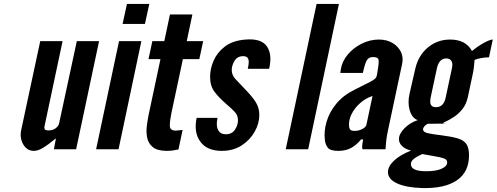

<svg xmlns="http://www.w3.org/2000/svg" viewBox="-20 -755 2512 971"><path d="M151.5 8Q171.5 8 196.5 -6.8Q221.5 -21.5 263 -55.5L252.5 0H365L481 -547H368.5L279 -131.5Q276 -117.5 261.8 -106.5Q247.5 -95.5 226 -95.5Q208.5 -95.5 206 -102Q203.5 -108.5 204.5 -113.5L296.5 -547H183.5L87.5 -99Q78.5 -57.5 97.5 -24.8Q116.5 8 151.5 8Z M600 -634H713L735 -735H622ZM466 0H579.5L695 -547H582Z M824 8Q850.5 8 882.5 1L903.5 -98Q889.5 -96.5 881 -95.5Q872.5 -94.5 869 -94.5Q838.5 -94.5 838.8 -120Q839 -145.5 847 -184L905 -456H988L1007.5 -547H924.5L953 -682H839.5L811 -547H750.5L731 -456H791.5L732 -176Q727 -151.5 722.8 -120.2Q718.5 -89 724 -59.8Q729.5 -30.5 752.5 -11.2Q775.5 8 824 8Z M1101.5 8Q1159.5 8 1202 -19.5Q1244.5 -47 1268 -89Q1291.5 -131 1291.5 -174Q1291.5 -209 1273.5 -238.2Q1255.5 -267.5 1213.5 -310Q1186 -338 1169 -357Q1152 -376 1152 -401.5Q1152 -423.5 1166 -447.2Q1180 -471 1210.5 -471Q1229.5 -471 1235.5 -457.2Q1241.5 -443.5 1233 -407H1341Q1358 -478 1330.2 -519.8Q1302.5 -561.5 1222 -555Q1157 -550 1117.5 -519.8Q1078 -489.5 1060.2 -448Q1042.5 -406.5 1042.5 -366.5Q1042.5 -321.5 1063.8 -292.2Q1085 -263 1126.5 -227Q1152 -205.5 1167.8 -188.5Q1183.5 -171.5 1183.5 -146.5Q1183.5 -122.5 1168.2 -99.2Q1153 -76 1122 -76Q1094.5 -76 1083 -97.8Q1071.5 -119.5 1080 -159H974.5Q959 -86 992.8 -39Q1026.5 8 1101.5 8Z M1425 0H1538.5L1694 -735H1581Z M1691.5 8Q1727 8 1753.8 -5.8Q1780.5 -19.5 1806.5 -50H1816.5Q1808 -7 1814 0H1929.5Q1931.5 -27.5 1933.2 -43Q1935 -58.5 1937 -69.8Q1939 -81 1942 -95L2013.5 -431Q2021 -465 2007.2 -493Q1993.5 -521 1964.5 -538Q1935.5 -555 1896 -555Q1851 -555 1809 -534Q1767 -513 1738.2 -478.5Q1709.5 -444 1703.5 -403.5L1701 -386H1815Q1826.5 -438 1836.5 -452.2Q1846.5 -466.5 1866.5 -466.5Q1892.5 -466.5 1894.5 -451.8Q1896.5 -437 1891.5 -407.5L1886.5 -377.5Q1885 -369.5 1882.2 -363.8Q1879.5 -358 1869.2 -351.2Q1859 -344.5 1836.2 -333Q1813.5 -321.5 1772.5 -301Q1715 -272.5 1680 -229.5Q1645 -186.5 1631.2 -138.2Q1617.5 -90 1623 -46Q1626 -23 1638.2 -7.5Q1650.5 8 1691.5 8ZM1773 -93Q1757.5 -93 1752 -98.8Q1746.5 -104.5 1745.5 -114Q1742 -145 1757.2 -176.5Q1772.5 -208 1800.8 -233.2Q1829 -258.5 1864 -269.5L1833 -124Q1830.5 -112 1812.2 -102.5Q1794 -93 1773 -93Z M2114 196Q2229 199 2290.5 157Q2352 115 2352 30Q2352 -7 2338.8 -26.5Q2325.5 -46 2294.5 -55.2Q2263.5 -64.5 2211 -71Q2176 -75 2147.8 -80.5Q2119.5 -86 2119.5 -101Q2119.5 -108 2126.2 -116.2Q2133 -124.5 2143 -129Q2143 -129 2157.8 -129.2Q2172.5 -129.5 2194.8 -129.5Q2217 -129.5 2239.5 -129.5Q2218.5 -130 2220.5 -132.5Q2222.5 -135 2238.8 -142.5Q2255 -150 2277 -164.5Q2299 -179 2318.5 -203.2Q2338 -227.5 2346 -264L2370 -376.5Q2375 -400 2376.8 -416.8Q2378.5 -433.5 2380 -452Q2393 -457.5 2412.8 -461.2Q2432.5 -465 2453 -465L2472 -555Q2457.5 -555 2426.8 -538Q2396 -521 2367 -497Q2335.5 -555 2256.5 -555Q2192 -555 2144 -515Q2096 -475 2080.5 -408.5L2051.5 -282.5Q2040.5 -235.5 2052.2 -196.5Q2064 -157.5 2092.5 -147.5Q2053 -134.5 2025.2 -106Q1997.5 -77.5 1997.5 -51.5Q1997.5 -31.5 2013.8 -16Q2030 -0.5 2059 6.5Q2003 28.5 1972.5 57.5Q1942 86.5 1942 115.5Q1942 151 1987.8 172.2Q2033.5 193.5 2114 196ZM2185.5 -213Q2168 -213 2161.8 -221.5Q2155.5 -230 2155.8 -241.5Q2156 -253 2158 -262L2189.5 -409.5Q2200.5 -459.5 2237 -459.5Q2255 -459.5 2263 -446.8Q2271 -434 2265.5 -409.5L2234 -262Q2224 -213 2185.5 -213ZM2271.5 -129.5Q2303 -129.5 2303.2 -129.5Q2303.5 -129.5 2284.5 -129.5Q2265.5 -129.5 2239.5 -129.5Q2245 -129.5 2253 -129.5Q2261 -129.5 2271.5 -129.5ZM2135.5 111Q2058 111 2058 75Q2058 61 2071.5 49.5Q2085 38 2115.5 24L2179.5 35.5Q2209.5 40.5 2225.5 46.2Q2241.5 52 2241.5 66.5Q2241.5 86 2213 98.5Q2184.5 111 2135.5 111Z"/></svg>

Font: League Gothic SemiExpanded Italic
Style: Regular
Weight: 400
Width: 6
Designer: The League of Moveable Type
Version: Version 1.600; ttfautohint (v1.8.3)